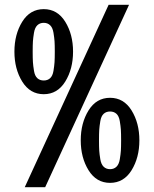

<svg xmlns="http://www.w3.org/2000/svg" viewBox="-20 -761 640 799"><path d="M484 -177Q484 -206 483 -221Q482 -236 478.5 -257Q475 -278 464.5 -287.5Q454 -297 438 -297Q422 -297 411.5 -287.5Q401 -278 397.5 -257Q394 -236 393 -221Q392 -206 392 -177Q392 -149 393 -134Q394 -119 397.5 -98Q401 -77 411.5 -67Q422 -57 438 -57Q454 -57 464.5 -67Q475 -77 478.5 -98Q482 -119 483 -134Q484 -149 484 -177ZM527.5 -301.5Q560 -249 560 -177Q560 -105 527.5 -52.5Q495 0 438 0Q381 0 348.5 -52.5Q316 -105 316 -177Q316 -249 348.5 -301.5Q381 -354 438 -354Q495 -354 527.5 -301.5ZM207 -502.5Q208 -518 208 -546Q208 -574 207 -589Q206 -604 202.5 -625Q199 -646 188.5 -656Q178 -666 162 -666Q146 -666 135.5 -656Q125 -646 121.5 -625Q118 -604 117 -589Q116 -574 116 -546Q116 -518 117 -502.5Q118 -487 121.5 -466Q125 -445 135.5 -435.5Q146 -426 162 -426Q178 -426 188.5 -435.5Q199 -445 202.5 -466Q206 -487 207 -502.5ZM251.5 -670.5Q284 -618 284 -546Q284 -474 251.5 -421.5Q219 -369 162 -369Q105 -369 72.5 -421.5Q40 -474 40 -546Q40 -618 72.5 -670.5Q105 -723 162 -723Q219 -723 251.5 -670.5ZM517 -741 168 18H83L432 -741Z"/></svg>

Font: Edlo
Style: Regular
Weight: 400
Monospace: yes
Version: Version 0.01